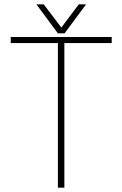

<svg xmlns="http://www.w3.org/2000/svg" viewBox="-20 -872 569 892"><path d="M249 0V-700H279V0ZM30 -672V-700H499V-672ZM149 -852H183L265 -744L346 -852H380L280 -717H249Z"/></svg>

Font: Fustat ExtraLight
Style: Regular
Weight: 250
Designer: Mohamed Gaber, Khaled Hosny, Laura Garcia Mut
Foundry: Kief Type Foundry, Alif Type Foundry, Hard Type Foundry
Version: Version 1.007